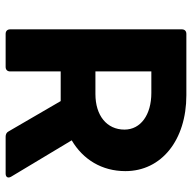

<svg xmlns="http://www.w3.org/2000/svg" viewBox="-20 -644 665 664"><g transform="rotate(90 312.0 -312.5)"><path d="M591.8 -18.6 465.8 -228.5C532.2 -267.6 572.3 -333 572.3 -414.1C572.3 -539.1 464.8 -625 309.6 -625H97.7C87.9 -625 82 -619.1 82 -609.4V-15.6C82 -5.9 87.9 0 97.7 0H211.9C221.7 0 227.5 -5.9 227.5 -15.6V-190.4H330.1L434.6 -10.7C438.5 -2.9 445.3 0 453.1 0H581.1C592.8 0 597.7 -7.8 591.8 -18.6ZM227.5 -503.9H301.8C377.9 -503.9 428.7 -466.8 428.7 -411.1C428.7 -349.6 379.9 -310.5 305.7 -310.5H227.5Z"/></g></svg>

Font: Ed Sans Neue
Style: Bold
Weight: 700
Designer: Stephen Hutchings
Version: Version 1.004;PS 001.004;hotconv 1.0.88;makeotf.lib2.5.64775